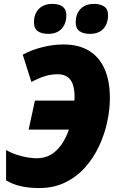

<svg xmlns="http://www.w3.org/2000/svg" viewBox="-20 -952 597 982"><path d="M179.2 9.8Q129.9 9.8 87.9 0.7Q45.9 -8.3 11.2 -29.8V-185.1Q35.6 -170.4 64.2 -160.9Q92.8 -151.4 120.4 -147Q147.9 -142.6 168.9 -142.6Q207.5 -142.6 238.3 -159.9Q269 -177.2 292.7 -210.2Q316.4 -243.2 332.5 -289.1H126.5L158.7 -437.5H360.4Q360.8 -441.4 361.1 -447.8Q361.3 -454.1 361.3 -458Q361.3 -495.6 352.3 -521Q343.3 -546.4 324 -559.3Q304.7 -572.3 274.4 -572.3Q241.7 -572.3 210.4 -562.7Q179.2 -553.2 140.6 -532.7L96.2 -672.4Q141.1 -696.8 196.3 -710.7Q251.5 -724.6 304.7 -724.6Q381.8 -724.6 434.8 -692.6Q487.8 -660.6 514.9 -599.4Q542 -538.1 542 -449.7Q542 -392.6 528.6 -329.3Q515.1 -266.1 487.3 -206.1Q459.5 -146 416.5 -97.2Q373.5 -48.3 314.5 -19.3Q255.4 9.8 179.2 9.8ZM440.4 -778.8Q407.2 -778.8 387.2 -792.2Q367.2 -805.7 367.2 -837.9Q367.2 -880.9 392.1 -906.5Q417 -932.1 462.4 -932.1Q491.2 -932.1 512 -919.2Q532.7 -906.2 532.7 -874Q532.7 -831.1 508.8 -804.9Q484.9 -778.8 440.4 -778.8ZM226.6 -778.8Q193.4 -778.8 173.6 -792.2Q153.8 -805.7 153.8 -837.9Q153.8 -880.9 178.7 -906.5Q203.6 -932.1 249 -932.1Q268.1 -932.1 283.9 -926.8Q299.8 -921.4 309.6 -908.4Q319.3 -895.5 319.3 -874Q319.3 -831.1 295.2 -804.9Q271 -778.8 226.6 -778.8Z"/></svg>

Font: Open Sans SemiCondensed ExtraBold
Style: Italic
Weight: 800
Width: 4
Italic angle: -12°
Designer: Monotype Design Team
Foundry: Monotype Imaging Inc.
Version: Version 3.003